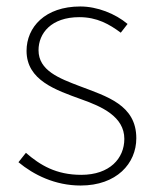

<svg xmlns="http://www.w3.org/2000/svg" viewBox="-20 -560 481 593"><path d="M229 13C340 13 401 -55 401 -133C401 -236 310 -262 226 -294C163 -318 99 -342 99 -405C99 -457 138 -507 225 -507C280 -507 318 -485 353 -459L374 -486C336 -518 280 -540 228 -540C119 -540 62 -476 62 -403C62 -312 152 -282 232 -253C294 -231 364 -200 364 -131C364 -71 319 -20 231 -20C153 -20 104 -50 60 -88L37 -59C84 -20 150 13 229 13Z"/></svg>

Font: Noto Sans CJK JP Thin
Style: Regular
Weight: 250
Designer: Ryoko NISHIZUKA (kana & ideographs); Paul D. Hunt (Latin, Greek & Cyrillic); Wenlong ZHANG (bopomofo); Sandoll Communica
Foundry: Adobe Systems Incorporated
Version: Version 1.004;PS 1.004;hotconv 1.0.82;makeotf.lib2.5.63406